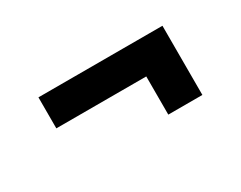

<svg xmlns="http://www.w3.org/2000/svg" viewBox="-46 -606 815 649"><g transform="rotate(-30 361.0 -281.0)"><path d="M119 -295V-416H603V-146H470V-295Z"/></g></svg>

Font: Merriweather Sans ExtraBold
Style: Regular
Weight: 800
Designer: Eben Sorkin
Foundry: Eben Sorkin
Version: Version 2.001; ttfautohint (v1.8.3)